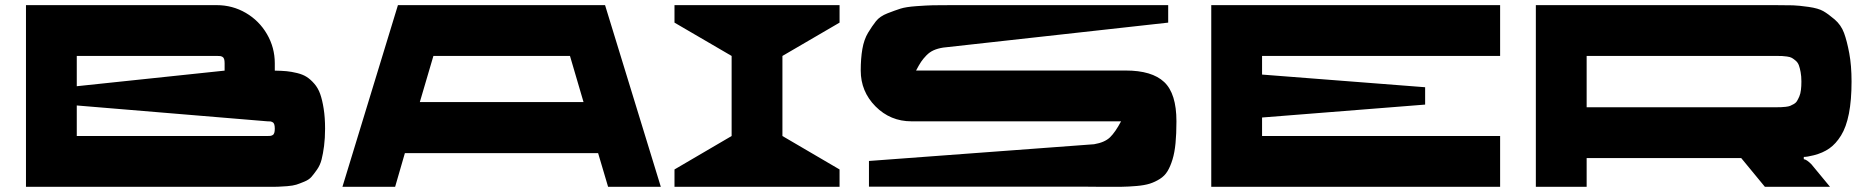

<svg xmlns="http://www.w3.org/2000/svg" viewBox="-20 -720 7211 740"><path d="M1039.1 -447.8Q1065.9 -447.3 1084.5 -445.6Q1103 -443.8 1125 -438.5Q1147 -433.1 1161.6 -423.8Q1176.3 -414.6 1190.9 -397.9Q1205.6 -381.3 1213.9 -358.2Q1222.2 -335 1227.5 -301Q1232.9 -267.1 1232.9 -224.1Q1232.9 -187.5 1229 -157.5Q1225.1 -127.4 1219.5 -105.5Q1213.9 -83.5 1201.9 -66.4Q1189.9 -49.3 1180.4 -38.3Q1170.9 -27.3 1152.6 -19.8Q1134.3 -12.2 1122.1 -8.3Q1109.9 -4.4 1086.4 -2.4Q1063 -0.5 1049.6 -0.2Q1036.1 0 1008.8 0H80.1V-700.2H815.4Q876 -700.2 927.5 -670.2Q979 -640.1 1009 -588.4Q1039.1 -536.6 1039.1 -476.1ZM817.4 -504.4H275.9V-387.7L845.7 -447.8V-476.1Q845.7 -486.3 843.8 -492.4Q841.8 -498.5 837.2 -501Q832.5 -503.4 828.9 -503.9Q825.2 -504.4 817.4 -504.4ZM1010.7 -195.8Q1018.6 -195.8 1022.2 -196.3Q1025.9 -196.8 1030.5 -199.2Q1035.2 -201.7 1037.1 -207.8Q1039.1 -213.9 1039.1 -224.1Q1039.1 -234.4 1037.1 -240.5Q1035.2 -246.6 1030.5 -249Q1025.9 -251.5 1022.2 -252Q1018.6 -252.4 1010.7 -252.4L275.9 -313.5V-195.8Z M2323.7 0 2285.2 -129.9H1540.5L1502.9 0H1299.8L1513.7 -700.2H2312L2526.9 0ZM1598.1 -326.7H2229L2176.8 -504.4H1650.4Z M3215.8 -632.8 2995.6 -504.4V-195.8L3215.8 -66.9V0H2579.6V-66.9L2799.8 -195.8V-504.4L2579.6 -632.8V-700.2H3215.8Z M4318.4 -448.2Q4419.9 -448.2 4467 -403.8Q4514.2 -359.4 4514.2 -252.4Q4514.2 -204.1 4510.7 -168.2Q4507.3 -132.3 4499 -105.2Q4490.7 -78.1 4479.7 -60.1Q4468.8 -42 4450.2 -30.3Q4431.6 -18.6 4411.6 -12.2Q4391.6 -5.9 4361.1 -3.2Q4330.6 -0.5 4299.6 0Q4268.6 0.5 4224.6 0Q4185.5 -0.5 4164.6 -0.5H3329.1V-99.6L4196.8 -164.1Q4237.3 -170.9 4257.8 -190.4Q4278.3 -210 4300.8 -252.4H3493.2Q3411.6 -252.4 3354.5 -309.8Q3297.4 -367.2 3297.4 -448.2Q3297.4 -494.6 3303.7 -531.2Q3310.1 -567.9 3325.7 -593.8Q3341.3 -619.6 3356.2 -638.4Q3371.1 -657.2 3400.6 -668.7Q3430.2 -680.2 3450.9 -686.8Q3471.7 -693.4 3512 -696.3Q3552.2 -699.2 3575.9 -699.7Q3599.6 -700.2 3647.5 -700.2H4482.4V-632.8L3615.2 -536.6Q3593.8 -533.2 3578.1 -526.1Q3562.5 -519 3550.3 -506.3Q3538.1 -493.7 3530 -481.7Q3522 -469.7 3510.7 -448.2Z M5761.7 -504.4H4844.2V-432.6L5472.7 -383.8V-316.9L4844.2 -267.1V-195.8H5761.7V0H4648.4V-700.2H5761.7Z M7116.2 -405.8Q7116.2 -334 7106 -282Q7095.7 -230 7075.7 -197.8Q7055.7 -165.5 7030.5 -147.9Q7005.4 -130.4 6970.7 -121.6Q6945.3 -115.2 6932.1 -115.2V-106.4Q6942.9 -105.5 6961.4 -86.9L7033.2 0H6782.2L6690.9 -110.8H6095.2V0H5899.4V-700.2H6822.3Q6868.2 -700.2 6890.6 -699.5Q6913.1 -698.7 6950.7 -693.4Q6988.3 -688 7007.1 -677.2Q7025.9 -666.5 7050.8 -645.3Q7075.7 -624 7087.2 -593Q7098.6 -562 7107.4 -514.6Q7116.2 -467.3 7116.2 -405.8ZM6824.2 -306.6Q6837.4 -306.6 6844.2 -306.9Q6851.1 -307.1 6862.3 -308.3Q6873.5 -309.6 6879.6 -312Q6885.7 -314.5 6893.8 -319.1Q6901.9 -323.7 6906.2 -331.1Q6910.6 -338.4 6915 -348.6Q6919.4 -358.9 6921.1 -373.3Q6922.9 -387.7 6922.9 -405.8Q6922.9 -426.3 6919.9 -442.1Q6917 -458 6913.1 -468.5Q6909.2 -479 6900.9 -486.1Q6892.6 -493.2 6886.2 -496.8Q6879.9 -500.5 6867.4 -502.2Q6855 -503.9 6847.4 -504.2Q6839.8 -504.4 6824.2 -504.4H6095.2V-306.6Z"/></svg>

Font: Donpoligrafbum
Style: Bold
Weight: 700
Designer: Sasha Pavljenko
Version: Version 1.002;Fontself Maker 3.5.8